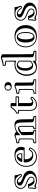

<svg xmlns="http://www.w3.org/2000/svg" viewBox="1694 -2500 840 4268"><g transform="rotate(-90 2114.0 -366.0)"><path d="M124 5.9Q100.6 13.7 78.1 24.9Q55.2 10.7 47.9 -3.9Q48.8 -6.8 50.8 -23.9Q52.7 -41 54.9 -64Q57.1 -86.9 58.6 -111.3Q60.1 -135.7 60.1 -152.8Q83 -163.6 130.9 -163.6Q136.2 -163.6 141.6 -163.6Q147 -163.6 152.8 -163.1Q188 -48.8 249 -39.1Q273.9 -43 287.4 -57.4Q300.8 -71.8 300.8 -89.8Q300.8 -103 293.5 -114.5Q286.1 -126 273.9 -135.7Q261.7 -145.5 245.4 -153.8Q229 -162.1 210.9 -170.2Q192.9 -178.2 174.3 -185.8Q155.8 -193.4 138.7 -201.7Q120.6 -210 104.5 -221.9Q88.4 -233.9 76.2 -249.3Q64 -264.6 56.9 -283.2Q49.8 -301.8 49.8 -323.2Q49.8 -346.2 57.6 -371.1Q65.4 -396 84.5 -416.5Q103.5 -437 135.7 -450.4Q168 -463.9 216.8 -463.9Q271 -463.9 296.9 -458L314.9 -463.9H348.1Q354.5 -422.4 363.5 -386.2Q372.6 -350.1 383.8 -318.8Q362.8 -297.9 333 -297.9Q316.4 -317.4 302.2 -333.3Q288.1 -349.1 275.1 -360.8Q262.2 -372.6 249.8 -379.9Q237.3 -387.2 224.1 -390.1Q191.9 -384.8 191.9 -360.8Q191.9 -341.8 208.5 -327.6Q225.1 -313.5 250 -301.8Q274.9 -290 304.4 -279.5Q334 -269 360.4 -257.3Q379.4 -249 396.2 -235.8Q413.1 -222.7 425.8 -205.3Q438.5 -188 445.8 -166.7Q453.1 -145.5 453.1 -121.1Q453.1 -85 434.8 -56.2Q416.5 -27.3 386.5 -7.3Q356.4 12.7 317.9 23.4Q279.3 34.2 239.3 34.2Q170.4 34.2 124 5.9ZM235.8 14.2Q296.9 14.2 340.3 -22Q383.8 -58.1 383.8 -103Q383.8 -147 356.9 -179Q330.1 -210.9 292 -228.5Q253.9 -246.1 215.3 -261Q176.8 -275.9 149.9 -295.9Q123 -315.9 123 -342.8Q123 -377 148.4 -394.5Q173.8 -412.1 208 -412.1Q244.1 -412.1 272.5 -389.6Q300.8 -367.2 341.8 -317.9Q355 -317.9 360.8 -324.2Q342.8 -376 307.4 -409.9Q272 -443.8 216.8 -443.8Q138.2 -443.8 104 -406.5Q69.8 -369.1 69.8 -323.2Q69.8 -284.2 95.9 -256.6Q122.1 -229 158.9 -214.1Q195.8 -199.2 232.4 -184.6Q269 -169.9 294.9 -146.5Q320.8 -123 320.8 -89.8Q320.8 -62 296.9 -40Q272.9 -18.1 230 -18.1Q178.2 -18.1 150.1 -51Q122.1 -84 103 -143.1Q85.9 -143.1 80.1 -140.1Q80.1 -105 76.7 -59.6Q73.2 -14.2 69.8 -5.9Q73.2 -1 79.1 2.9Q99.1 -11.2 109.9 -26.9Q152.8 -2.9 177 5.6Q201.2 14.2 235.8 14.2Z M766.1 -412.1Q805.2 -412.1 822.8 -387Q840.3 -361.8 840.3 -324.2Q840.3 -310.1 835.4 -292H645Q660.2 -353 694.1 -382.6Q728 -412.1 766.1 -412.1ZM640.1 -258.8H906.2Q914.1 -283.2 914.1 -309.1Q914.1 -366.2 881.6 -405Q849.1 -443.8 778.3 -443.8Q686 -443.8 623 -377Q560.1 -310.1 560.1 -207Q560.1 -97.2 620.1 -41.5Q680.2 14.2 761.2 14.2Q821.3 14.2 872.8 -18.3Q924.3 -50.8 948.2 -116.2Q941.4 -124 929.2 -127Q927.2 -124 917.7 -111.1Q908.2 -98.1 903.8 -92.5Q899.4 -86.9 887.9 -76.4Q876.5 -65.9 866 -61Q855.5 -56.2 839.4 -51.5Q823.2 -46.9 804.2 -46.9Q729 -46.9 684.6 -91.6Q640.1 -136.2 638.2 -211.9Q638.2 -229 640.1 -258.8ZM921.4 -149.9Q952.1 -143.1 971.2 -119.1Q943.4 -43 885.3 -4.4Q827.1 34.2 761.2 34.2Q671.4 34.2 605.7 -26.4Q540 -86.9 540 -207Q540 -315.9 607.2 -389.9Q674.3 -463.9 797.4 -463.9Q983.4 -463.9 983.4 -309.1Q983.4 -278.8 969.2 -238.8H707V-207Q709.5 -147.9 739.3 -111.1Q769 -74.2 821.3 -67.9Q852.1 -70.8 872.1 -88.9Q892.1 -106.9 921.4 -149.9ZM820.3 -324.2Q820.3 -377.9 784.2 -389.2Q741.2 -376 720.2 -312H819.3Q819.3 -314 819.8 -317.9Q820.3 -321.8 820.3 -324.2Z M1396 -22.5Q1390.1 -11.2 1396 1.5Q1522.9 -1.5 1650.4 1.5Q1657.2 -10.3 1650.4 -22.5Q1531.2 -28.3 1530.3 -69.3L1525.4 -314.9Q1522.9 -381.8 1503.7 -412.8Q1484.4 -443.8 1436 -443.8Q1355 -443.8 1243.2 -332V-429.2Q1239.3 -437 1226.1 -441.9Q1158.2 -410.2 1085 -401.9Q1082 -390.1 1085 -378.9Q1141.1 -376 1168 -358.9Q1173.3 -212.9 1168 -69.3Q1167 -33.2 1084 -22.5Q1078.1 -11.2 1084 1.5Q1210.9 -3.4 1339.4 1.5Q1345.2 -11.2 1339.4 -22.5Q1248 -32.2 1247.1 -69.3Q1243.2 -170.9 1243.2 -300.8Q1341.3 -387.2 1397 -387.2Q1450.2 -387.2 1450.2 -298.8L1449.2 -69.3Q1449.2 -45.4 1434.6 -35.9Q1419.9 -26.4 1396 -22.5ZM1380.4 18.6Q1368.2 -10.3 1380.4 -40.5Q1396 -40.5 1412.6 -49.1Q1429.2 -57.6 1429.2 -69.3L1430.2 -298.8Q1430.2 -352.1 1409.2 -363.8Q1373 -355 1312 -311Q1312 -176.8 1315.9 -70.3Q1318.4 -44.4 1355 -40.5Q1367.2 -10.3 1355 18.6Q1211.9 13.7 1067.4 18.6Q1055.2 -10.3 1067.4 -40.5Q1147 -51.3 1147.9 -70.3Q1153.3 -208 1147.9 -347.2Q1115.2 -356.9 1067.4 -359.9Q1056.2 -389.2 1067.4 -421.9Q1141.1 -425.8 1233.4 -465.8Q1286.1 -461.9 1312 -434.1V-418Q1381.3 -463.9 1471.2 -463.9Q1537.1 -463.9 1565.2 -428Q1593.3 -392.1 1594.2 -314.9Q1596.2 -121.1 1599.1 -69.3Q1600.1 -49.3 1668 -40.5Q1679.2 -8.3 1666 18.6Q1522.9 15.6 1380.4 18.6Z M1888.7 -384.8H2080.6Q2087.4 -403.8 2080.6 -419.9H1888.7V-526.9Q1876.5 -532.2 1864.3 -526.9Q1846.2 -493.2 1824.2 -468Q1802.2 -442.9 1787.4 -432.9Q1772.5 -422.9 1744.6 -407.2Q1741.2 -397 1744.6 -384.8H1804.2V-128.9Q1804.2 14.2 1922.4 14.2Q1972.7 14.2 2015.1 -12Q2057.6 -38.1 2078.6 -76.2Q2074.2 -86.9 2062.5 -87.9Q2016.6 -46.9 1973.6 -46.9Q1888.7 -46.9 1888.7 -124ZM2056.6 -108.9Q2087.4 -105 2100.6 -75.2Q2075.2 -28.8 2026.9 2.7Q1978.5 34.2 1922.4 34.2Q1784.7 34.2 1784.7 -128.9V-365.2H1724.6Q1717.3 -391.1 1724.6 -418.9Q1754.4 -436 1770 -447Q1785.6 -458 1809.1 -482.9Q1832.5 -507.8 1850.6 -543Q1896.5 -562 1957.5 -541V-439.9H2099.6Q2115.2 -403.8 2099.6 -365.2H1957.5V-124Q1957.5 -77.1 1991.2 -68.8Q2020.5 -75.2 2056.6 -108.9Z M2312 -686Q2422.4 -686 2422.4 -606Q2422.4 -525.9 2312 -525.9Q2295.4 -525.9 2281 -532.2Q2266.6 -538.6 2255.9 -549.6Q2245.1 -560.5 2238.8 -575.2Q2232.4 -589.8 2232.4 -606Q2232.4 -622.1 2238.8 -636.7Q2245.1 -651.4 2255.9 -662.4Q2266.6 -673.3 2281 -679.7Q2295.4 -686 2312 -686ZM2267.1 -647.9Q2252.4 -630.9 2252.4 -606Q2252.4 -593.3 2256.6 -582.3Q2260.7 -571.3 2268.1 -563.2Q2275.4 -555.2 2284.9 -550.5Q2294.4 -545.9 2305.2 -545.9Q2315.4 -545.9 2325.2 -550.5Q2335 -555.2 2342.3 -563.2Q2349.6 -571.3 2354 -582.3Q2358.4 -593.3 2358.4 -606Q2358.4 -618.7 2354 -629.6Q2349.6 -640.6 2342.3 -648.7Q2335 -656.7 2325.2 -661.4Q2315.4 -666 2305.2 -666Q2294.9 -666 2285.2 -661.6Q2275.4 -657.2 2267.1 -647.9ZM2464.4 -22.5Q2348.1 -33.2 2347.2 -69.3Q2342.3 -215.8 2343.3 -429.2Q2339.4 -437 2326.2 -441.9Q2258.3 -410.2 2185.1 -401.9Q2182.1 -390.1 2185.1 -378.9Q2240.2 -376 2269 -358.9Q2273.4 -176.8 2268.1 -69.3Q2267.1 -33.2 2185.1 -22.5Q2180.2 -10.3 2185.1 1.5Q2325.2 -1.5 2464.4 1.5Q2469.2 -10.3 2464.4 -22.5ZM2482.4 -40.5Q2490.2 -10.3 2482.4 18.6Q2325.2 13.7 2167.5 18.6Q2159.2 -10.3 2167.5 -40.5Q2247.1 -48.3 2248 -70.3Q2254.4 -207 2249 -347.2Q2216.3 -356.9 2167.5 -359.9Q2156.2 -389.2 2167.5 -421.9Q2241.2 -425.8 2333.5 -465.8Q2386.2 -461.9 2412.1 -434.1Q2410.2 -193.8 2416 -70.3Q2417.5 -48.3 2482.4 -40.5Z M2795.4 -49.8Q2737.3 -49.8 2707.3 -96.9Q2677.2 -144 2677.2 -215.8Q2677.2 -273.9 2689.2 -315.4Q2701.2 -356.9 2720.7 -376.5Q2740.2 -396 2758.8 -404.1Q2777.3 -412.1 2796.4 -412.1Q2865.2 -412.1 2899.4 -354V-283.2Q2899.4 -149.9 2898.4 -102.1Q2844.2 -49.8 2795.4 -49.8ZM3114.3 -39.1Q3130.4 -6.8 3112.3 22.9Q2987.3 19 2902.3 22.9Q2884.3 15.1 2879.4 2.9Q2832 34.2 2748 34.2Q2665 34.2 2613.5 -27.8Q2562 -89.8 2562 -196.8Q2562 -244.1 2576.2 -289.1Q2590.3 -334 2618.7 -374Q2647 -414.1 2697.5 -439Q2748 -463.9 2813 -463.9Q2857.4 -463.9 2879.4 -461.9Q2878.4 -539.1 2878.4 -647Q2846.2 -657.2 2789.1 -660.2Q2778.3 -689 2789.1 -722.2Q2857.4 -728 2962.4 -766.1Q3015.1 -762.2 3041 -733.9Q3041 -176.8 3045.4 -67.9Q3046.4 -46.9 3114.3 -39.1ZM2879.4 -349.1Q2855 -383.8 2815.4 -390.1Q2781.2 -382.8 2756.8 -343Q2732.4 -303.2 2732.4 -215.8Q2732.4 -159.2 2752.2 -119.6Q2772 -80.1 2812 -71.8Q2844.2 -79.1 2878.4 -109.9Q2879.4 -158.2 2879.4 -283.2ZM3096.2 -21Q3071.3 -22.9 3058.3 -24.9Q3045.4 -26.9 3022.2 -32Q2999 -37.1 2987.5 -45.7Q2976.1 -54.2 2976.1 -66.9Q2972.2 -175.8 2972.2 -729Q2967.3 -737.8 2955.1 -742.2Q2890.1 -710.9 2804.2 -702.1Q2801.3 -689.9 2804.2 -679.2Q2870.1 -675.8 2898.4 -659.2Q2898.4 -521 2899.4 -428.2Q2849.1 -443.8 2813 -443.8Q2755.4 -443.8 2711.2 -420.9Q2667 -397.9 2642.1 -360.6Q2617.2 -323.2 2604.7 -281.7Q2592.3 -240.2 2592.3 -196.8Q2592.3 -99.1 2635.7 -42.5Q2679.2 14.2 2740.2 14.2Q2817.4 14.2 2897 -64.9Q2897 -23.9 2895 -12.2Q2900.4 -1 2907.2 2.9Q2923.3 2 2939.2 1Q2955.1 0 2964.6 -0.5Q2974.1 -1 2981.4 -1Q3008.3 -1 3096.2 2Q3103 -7.8 3096.2 -21Z M3425.8 -412.1Q3476.1 -412.1 3505.6 -364Q3535.2 -315.9 3535.2 -214.8Q3535.2 -113.8 3505.6 -65.9Q3476.1 -18.1 3425.8 -18.1Q3397.9 -18.1 3375.2 -29.8Q3352.5 -41.5 3336.7 -65.9Q3320.8 -90.3 3312 -127.2Q3303.2 -164.1 3303.2 -214.8Q3303.2 -265.1 3312 -302.5Q3320.8 -339.8 3336.7 -364Q3352.5 -388.2 3375.2 -400.1Q3397.9 -412.1 3425.8 -412.1ZM3425.8 14.2Q3471.2 14.2 3507.3 -2.9Q3543.5 -20 3569.1 -50.5Q3594.7 -81.1 3608.4 -123Q3622.1 -165 3622.1 -214.8Q3622.1 -264.6 3608.4 -306.6Q3594.7 -348.6 3569.1 -379.2Q3543.5 -409.7 3507.3 -426.8Q3471.2 -443.8 3425.8 -443.8Q3377.4 -443.8 3338.4 -426.8Q3299.3 -409.7 3272.2 -379.4Q3245.1 -349.1 3230.5 -306.9Q3215.8 -264.6 3215.8 -214.8Q3215.8 -164.6 3230.5 -122.6Q3245.1 -80.6 3272.2 -50Q3299.3 -19.5 3338.4 -2.7Q3377.4 14.2 3425.8 14.2ZM3442.9 -463.9Q3502 -463.9 3548.1 -445.8Q3594.2 -427.7 3626 -394.8Q3657.7 -361.8 3674.3 -315.9Q3690.9 -270 3690.9 -214.8Q3690.9 -160.2 3674.3 -114.3Q3657.7 -68.4 3626.2 -35.4Q3594.7 -2.4 3548.3 15.9Q3502 34.2 3442.9 34.2Q3384.3 34.2 3338.1 15.9Q3292 -2.4 3260.5 -35.4Q3229 -68.4 3212.4 -114Q3195.8 -159.7 3195.8 -214.8Q3195.8 -270 3212.4 -315.9Q3229 -361.8 3260.7 -394.8Q3292.5 -427.7 3338.4 -445.8Q3384.3 -463.9 3442.9 -463.9ZM3372.1 -214.8Q3372.1 -57.1 3442.9 -40Q3515.1 -57.1 3515.1 -214.8Q3515.1 -371.1 3442.9 -390.1Q3372.1 -371.1 3372.1 -214.8Z M3861.8 5.9Q3838.4 13.7 3815.9 24.9Q3793 10.7 3785.6 -3.9Q3786.6 -6.8 3788.6 -23.9Q3790.5 -41 3792.7 -64Q3794.9 -86.9 3796.4 -111.3Q3797.9 -135.7 3797.9 -152.8Q3820.8 -163.6 3868.7 -163.6Q3874 -163.6 3879.4 -163.6Q3884.8 -163.6 3890.6 -163.1Q3925.8 -48.8 3986.8 -39.1Q4011.7 -43 4025.1 -57.4Q4038.6 -71.8 4038.6 -89.8Q4038.6 -103 4031.2 -114.5Q4023.9 -126 4011.7 -135.7Q3999.5 -145.5 3983.2 -153.8Q3966.8 -162.1 3948.7 -170.2Q3930.7 -178.2 3912.1 -185.8Q3893.6 -193.4 3876.5 -201.7Q3858.4 -210 3842.3 -221.9Q3826.2 -233.9 3814 -249.3Q3801.8 -264.6 3794.7 -283.2Q3787.6 -301.8 3787.6 -323.2Q3787.6 -346.2 3795.4 -371.1Q3803.2 -396 3822.3 -416.5Q3841.3 -437 3873.5 -450.4Q3905.8 -463.9 3954.6 -463.9Q4008.8 -463.9 4034.7 -458L4052.7 -463.9H4085.9Q4092.3 -422.4 4101.3 -386.2Q4110.4 -350.1 4121.6 -318.8Q4100.6 -297.9 4070.8 -297.9Q4054.2 -317.4 4040 -333.3Q4025.9 -349.1 4012.9 -360.8Q4000 -372.6 3987.5 -379.9Q3975.1 -387.2 3961.9 -390.1Q3929.7 -384.8 3929.7 -360.8Q3929.7 -341.8 3946.3 -327.6Q3962.9 -313.5 3987.8 -301.8Q4012.7 -290 4042.2 -279.5Q4071.8 -269 4098.1 -257.3Q4117.2 -249 4134 -235.8Q4150.9 -222.7 4163.6 -205.3Q4176.3 -188 4183.6 -166.7Q4190.9 -145.5 4190.9 -121.1Q4190.9 -85 4172.6 -56.2Q4154.3 -27.3 4124.3 -7.3Q4094.2 12.7 4055.7 23.4Q4017.1 34.2 3977.1 34.2Q3908.2 34.2 3861.8 5.9ZM3973.6 14.2Q4034.7 14.2 4078.1 -22Q4121.6 -58.1 4121.6 -103Q4121.6 -147 4094.7 -179Q4067.9 -210.9 4029.8 -228.5Q3991.7 -246.1 3953.1 -261Q3914.6 -275.9 3887.7 -295.9Q3860.8 -315.9 3860.8 -342.8Q3860.8 -377 3886.2 -394.5Q3911.6 -412.1 3945.8 -412.1Q3981.9 -412.1 4010.3 -389.6Q4038.6 -367.2 4079.6 -317.9Q4092.8 -317.9 4098.6 -324.2Q4080.6 -376 4045.2 -409.9Q4009.8 -443.8 3954.6 -443.8Q3876 -443.8 3841.8 -406.5Q3807.6 -369.1 3807.6 -323.2Q3807.6 -284.2 3833.7 -256.6Q3859.9 -229 3896.7 -214.1Q3933.6 -199.2 3970.2 -184.6Q4006.8 -169.9 4032.7 -146.5Q4058.6 -123 4058.6 -89.8Q4058.6 -62 4034.7 -40Q4010.7 -18.1 3967.8 -18.1Q3916 -18.1 3887.9 -51Q3859.9 -84 3840.8 -143.1Q3823.7 -143.1 3817.9 -140.1Q3817.9 -105 3814.5 -59.6Q3811 -14.2 3807.6 -5.9Q3811 -1 3816.9 2.9Q3836.9 -11.2 3847.7 -26.9Q3890.6 -2.9 3914.8 5.6Q3939 14.2 3973.6 14.2Z"/></g></svg>

Font: Jacques Francois Shadow
Style: Regular
Weight: 400
Designer: Alexei Vanyashin, Nikita Kanarev (i@xarsok.ru)
Foundry: Cyreal (www.cyreal.org)
Version: Version 1.003